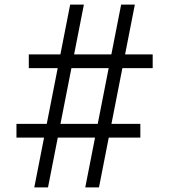

<svg xmlns="http://www.w3.org/2000/svg" viewBox="-20 -820 740 840"><path d="M347 -800 190 0H130L287 -800ZM570 -800 413 0H353L510 -800ZM106 -582H648V-522H106ZM52 -278H594V-218H52Z"/></svg>

Font: Martian Mono SemiExpanded ExtraLight
Style: Regular
Weight: 250
Monospace: yes
Version: Version 0.930